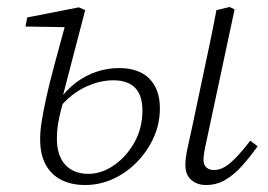

<svg xmlns="http://www.w3.org/2000/svg" viewBox="-20 -518 768 550"><path d="M570 12Q545 12 528 -2.5Q511 -17 511 -45Q511 -65 516.5 -90.5Q522 -116 530 -152L561 -299Q571 -346 581 -393.5Q591 -441 600 -489L638 -498L652 -491L576 -135Q571 -113 567 -93Q563 -73 563 -60Q563 -46 571 -38.5Q579 -31 593 -31Q616 -31 639.5 -51Q663 -71 697 -115L718 -99Q696 -68 673 -42.5Q650 -17 625 -2.5Q600 12 570 12ZM224 12Q185 12 156 -2.5Q127 -17 111 -46Q95 -75 95 -120Q95 -143 99.5 -171Q104 -199 112.5 -238Q121 -277 135.5 -331Q150 -385 170 -458L179 -440L53 -442L58 -468L206 -497L224 -489L160 -243L165 -240Q160 -223 155 -204Q150 -185 146.5 -164.5Q143 -144 143 -121Q143 -72 167 -46Q191 -20 233 -20Q271 -20 306.5 -44.5Q342 -69 365 -110Q388 -151 388 -201Q388 -245 367 -266.5Q346 -288 305 -288Q262 -288 218 -265.5Q174 -243 139 -195L134 -236H153Q172 -262 198.5 -282Q225 -302 256.5 -312.5Q288 -323 321 -323Q378 -323 408 -292.5Q438 -262 438 -208Q438 -163 420 -123.5Q402 -84 371.5 -53Q341 -22 303 -5Q265 12 224 12Z"/></svg>

Font: Source Serif 4 Light
Style: Italic
Weight: 300
Italic angle: -12°
Designer: Frank Grießhammer
Foundry: Adobe Systems Incorporated
Version: Version 4.004;hotconv 1.0.116;makeotfexe 2.5.65601